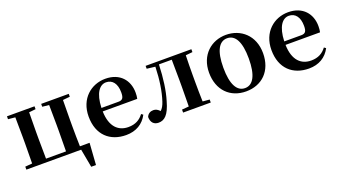

<svg xmlns="http://www.w3.org/2000/svg" viewBox="-57 -1091 3245 1814"><g transform="rotate(-20 1565.5 -184.0)"><path d="M37 0H588L622 184H670L685 -34H588C586 -91 585 -178 585 -235V-301C585 -356 586 -442 587 -500L658 -507V-536H381V-507L448 -500L450 -301V-235L448 -34H247L245 -235V-301L247 -500L314 -507V-536H37V-507L108 -500C109 -442 110 -357 110 -301V-235C110 -179 109 -94 108 -36L37 -30Z M1037 16C1136 16 1211 -29 1253 -110L1235 -123C1200 -76 1153 -48 1082 -48C982 -48 907 -113 903 -270H1250C1254 -288 1256 -306 1256 -331C1256 -455 1177 -552 1030 -552C888 -552 761 -449 761 -269C761 -84 875 16 1037 16ZM903 -305C908 -452 961 -518 1025 -518C1089 -518 1129 -468 1129 -380C1129 -326 1117 -305 1074 -305Z M1682 0H1891V-30L1822 -36C1820 -94 1819 -179 1819 -235V-301C1819 -357 1820 -442 1822 -500L1891 -507V-536H1431V-507L1515 -497C1511 -365 1494 -255 1464 -164C1452 -127 1438 -104 1419 -86C1399 -107 1380 -118 1356 -118C1326 -118 1301 -105 1288 -74C1288 -18 1318 11 1364 11C1422 11 1468 -25 1504 -155C1533 -249 1549 -368 1554 -506H1683L1685 -301V-235L1683 -36L1613 -30V0Z M2243 16C2401 16 2515 -90 2515 -270C2515 -449 2391 -552 2243 -552C2096 -552 1972 -448 1972 -270C1972 -92 2084 16 2243 16ZM2243 -17C2162 -17 2115 -100 2115 -268C2115 -437 2162 -518 2243 -518C2324 -518 2371 -437 2371 -268C2371 -100 2324 -17 2243 -17Z M2875 16C2974 16 3049 -29 3091 -110L3073 -123C3038 -76 2991 -48 2920 -48C2820 -48 2745 -113 2741 -270H3088C3092 -288 3094 -306 3094 -331C3094 -455 3015 -552 2868 -552C2726 -552 2599 -449 2599 -269C2599 -84 2713 16 2875 16ZM2741 -305C2746 -452 2799 -518 2863 -518C2927 -518 2967 -468 2967 -380C2967 -326 2955 -305 2912 -305Z"/></g></svg>

Font: Source Han Serif CN
Style: Bold
Weight: 700
Designer: Ryoko NISHIZUKA 西塚涼子 (kana & ideographs); Frank Grießhammer (Latin, Greek & Cyrillic); Wenlong ZHANG 张文龙 (bopomofo); San
Foundry: Adobe
Version: Version 2.003;hotconv 1.1.1;makeotfexe 2.6.0